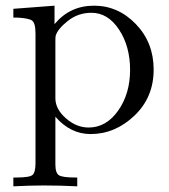

<svg xmlns="http://www.w3.org/2000/svg" viewBox="-20 -461 595 676"><path d="M27 164H37Q84 164 94.5 155Q105 146 105 113V-342Q105 -380 93 -388.5Q81 -397 41 -399H27V-430L172 -441V-376Q226 -441 311 -441Q396 -441 458.5 -376Q521 -311 521 -216Q521 -118 453 -53.5Q385 11 299 11Q228 11 175 -50V118Q175 148 187.5 156Q200 164 246 164H252V195Q194 192 136 192H132Q85 192 27 195ZM175 -115Q175 -77 212 -44.5Q249 -12 292 -12Q354 -12 396 -71.5Q438 -131 438 -215Q438 -298 399 -357Q360 -416 302 -416Q255 -416 219 -387.5Q183 -359 176 -335Q175 -332 175 -315Z"/></svg>

Font: CMU Serif
Style: Roman
Weight: 500
Version: Version 0.7.0